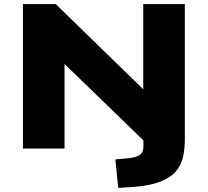

<svg xmlns="http://www.w3.org/2000/svg" viewBox="-20 -725 1015 937"><path d="M557 192 543 53 609 47Q646 43 663 30.5Q680 18 680 -12V-76L718 -3L270 -437H295V0H92V-705H252L705 -264H679V-705H882V-44Q882 -6 876 27.5Q870 61 854.5 88.5Q839 116 810 136.5Q781 157 734.5 170.5Q688 184 619 188Z"/></svg>

Font: Nunito Sans 10pt Expanded Black
Style: Regular
Weight: 900
Width: 7
Designer: Vernon Adams
Foundry: Vernon Adams
Version: Version 3.101;gftools[0.9.27]